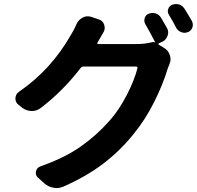

<svg xmlns="http://www.w3.org/2000/svg" viewBox="-20 -872 990 966"><path d="M819.3 -732.4Q826.2 -720.7 826.2 -708Q826.2 -699.2 822.3 -690.4Q814.5 -668.9 793 -660.2L779.3 -654.3Q777.3 -653.3 776.9 -650.9Q776.4 -648.4 778.3 -647.5L808.6 -628.9Q828.1 -616.2 835 -592.8Q837.9 -584 837.9 -574.2Q837.9 -560.5 832 -547.9Q827.1 -537.1 824.2 -528.3Q800.8 -449.2 756.3 -359.9Q711.9 -270.5 649.4 -194.3Q583 -112.3 499 -48.3Q415 15.6 299.8 66.4Q282.2 74.2 264.6 74.2Q256.8 74.2 249 72.3Q223.6 68.4 203.1 50.8L170.9 21.5Q160.2 11.7 160.2 -2Q160.2 -5.9 161.1 -9.8Q165 -28.3 183.6 -35.2Q301.8 -76.2 383.3 -132.8Q464.8 -189.5 531.2 -264.6Q579.1 -318.4 618.2 -394.5Q657.2 -470.7 671.9 -530.3Q671.9 -532.2 670.4 -534.7Q668.9 -537.1 666 -537.1H398.4Q391.6 -537.1 386.7 -531.2Q296.9 -414.1 185.5 -329.1Q166 -313.5 140.6 -313.5Q140.6 -313.5 139.6 -313.5Q114.3 -313.5 92.8 -329.1L73.2 -344.7Q57.6 -356.4 57.6 -376Q57.6 -397.5 75.2 -410.2Q238.3 -521.5 338.9 -700.2Q351.6 -719.7 365.2 -751Q375 -772.5 395.5 -783.2Q408.2 -790 420.9 -790Q429.7 -790 439.5 -787.1L476.6 -774.4Q497.1 -768.6 503.9 -748Q506.8 -739.3 506.8 -731.4Q506.8 -719.7 500 -709Q483.4 -680.7 469.7 -656.2Q468.8 -654.3 470.2 -652.3Q471.7 -650.4 473.6 -650.4H667Q710.9 -650.4 747.1 -660.2Q754.9 -662.1 760.7 -658.2V-659.2Q733.4 -712.9 710.9 -751Q703.1 -765.6 708 -781.2Q712.9 -796.9 727.5 -802.7Q737.3 -806.6 747.1 -806.6Q754.9 -806.6 762.7 -804.7Q780.3 -798.8 790 -783.2Q803.7 -760.7 819.3 -732.4ZM830.1 -796.9Q824.2 -805.7 824.2 -815.4Q824.2 -820.3 826.2 -826.2Q831.1 -841.8 845.7 -847.7Q855.5 -851.6 865.2 -851.6Q873 -851.6 880.9 -849.6Q898.4 -843.8 908.2 -828.1Q926.8 -798.8 945.3 -766.6Q950.2 -756.8 950.2 -747.1Q950.2 -741.2 948.2 -734.4Q942.4 -717.8 926.8 -710.9Q917 -707 908.2 -707Q900.4 -707 892.6 -710Q875 -716.8 866.2 -732.4Q848.6 -767.6 830.1 -796.9Z"/></svg>

Font: Gen Jyuu Gothic P Bold
Style: Bold
Weight: 700
Designer: [Source Han Sans]
Ryoko NISHIZUKA  (kana & ideographs); Paul D. Hunt (Latin, Greek & Cyrillic); Wenlong ZHANG  (bopomofo
Version: Version 1.002.20150607